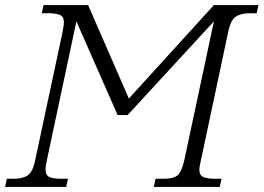

<svg xmlns="http://www.w3.org/2000/svg" viewBox="-37 -734 1035 754"><path d="M-17 0 -10 -32H17Q51 -32 71.5 -45Q92 -58 102 -109L208 -605Q210 -617 212 -628Q214 -639 214 -646Q214 -669 198 -675.5Q182 -682 154 -682H127L134 -714H309L469 -347L803 -714H978L971 -682H945Q909 -682 888.5 -668.5Q868 -655 858 -603L753 -109Q750 -97 748 -86Q746 -75 746 -68Q746 -45 762 -38.5Q778 -32 807 -32H833L826 0H567L574 -32H607Q642 -32 659 -44.5Q676 -57 687 -106L803 -650L464 -282H425L263 -650L148 -109Q142 -83 142 -68Q142 -45 158 -38.5Q174 -32 202 -32H230L223 0Z"/></svg>

Font: Noto Serif Light
Style: Italic
Weight: 300
Italic angle: -12°
Designer: Monotype Design Team
Foundry: Monotype Imaging Inc.
Version: Version 2.013